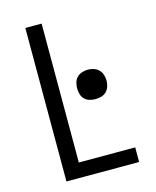

<svg xmlns="http://www.w3.org/2000/svg" viewBox="-111 -812 722 888"><g transform="rotate(-15 250.0 -367.5)"><path d="M96 0V-735H174V-70H444V0ZM325 -333Q311 -333 297 -337Q283 -341 273 -351Q263 -361 259 -375Q255 -389 255 -403Q255 -417 259 -431Q263 -445 273 -455Q283 -465 297 -469.5Q311 -474 325 -474Q339 -474 353 -469.5Q367 -465 377 -455Q387 -445 391.5 -431Q396 -417 396 -403Q396 -389 391.5 -375Q387 -361 377 -351Q367 -341 353 -337Q339 -333 325 -333Z"/></g></svg>

Font: Zed Mono
Style: Regular
Weight: 400
Monospace: yes
Designer: Belleve Invis
Foundry: Belleve Invis
Version: Version 1.0.0; ttfautohint (v1.8.4)